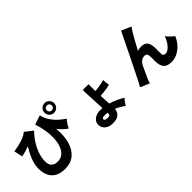

<svg xmlns="http://www.w3.org/2000/svg" viewBox="84 -1817 2832 2832"><g transform="rotate(-45 1500.0 -401.5)"><path d="M416 39Q284 39 212.5 -34Q141 -107 141 -243Q141 -329 177 -418Q213 -507 265 -589Q221 -571 178 -559Q135 -547 100 -542L70 -677Q109 -680 155.5 -690Q202 -700 246 -715Q290 -730 324 -747.5Q358 -765 371 -782L493 -686Q426 -617 379.5 -541.5Q333 -466 309.5 -392Q286 -318 286 -252Q286 -179 321 -147Q356 -115 416 -115Q479 -115 522.5 -149.5Q566 -184 590 -245Q614 -306 619.5 -385.5Q625 -465 611.5 -555.5Q598 -646 567 -738L712 -786Q728 -710 769 -649.5Q810 -589 861.5 -544Q913 -499 960 -469Q945 -456 928 -433.5Q911 -411 897.5 -387Q884 -363 877 -345Q846 -365 811.5 -397Q777 -429 743 -473Q756 -322 724 -206.5Q692 -91 615 -26Q538 39 416 39ZM889 -663Q847 -663 817.5 -692.5Q788 -722 788 -764Q788 -805 817.5 -834.5Q847 -864 889 -864Q930 -864 959.5 -834.5Q989 -805 989 -764Q989 -722 959.5 -692.5Q930 -663 889 -663ZM889 -712Q911 -712 926 -727Q941 -742 941 -764Q941 -786 926 -801Q911 -816 889 -816Q867 -816 851.5 -801Q836 -786 836 -764Q836 -742 851.5 -727Q867 -712 889 -712Z M1382 61Q1307 58 1264.5 18.5Q1222 -21 1222 -77Q1222 -117 1246 -148Q1270 -179 1312.5 -196Q1355 -213 1410 -210Q1418 -209 1426 -208.5Q1434 -208 1441 -207Q1439 -256 1436 -311.5Q1433 -367 1430.5 -421.5Q1428 -476 1426 -523Q1424 -570 1424 -602H1545Q1544 -579 1544 -541Q1544 -503 1545 -458Q1576 -461 1612 -466Q1648 -471 1682 -478.5Q1716 -486 1740 -494Q1740 -482 1742 -460Q1744 -438 1747 -417Q1750 -396 1753 -384Q1730 -377 1695 -371Q1660 -365 1621.5 -360.5Q1583 -356 1550 -354Q1552 -308 1554.5 -264.5Q1557 -221 1559 -184Q1623 -166 1678.5 -139.5Q1734 -113 1781 -85Q1768 -75 1752.5 -56Q1737 -37 1725 -17.5Q1713 2 1708 14Q1675 -11 1638 -32.5Q1601 -54 1563 -70Q1559 -9 1516.5 27.5Q1474 64 1382 61ZM1385 -50Q1418 -47 1432 -57Q1446 -67 1446 -88Q1446 -92 1445.5 -96.5Q1445 -101 1445 -106Q1432 -108 1419 -109Q1406 -110 1394 -110Q1363 -110 1348 -104Q1333 -98 1333 -82Q1333 -66 1345.5 -59.5Q1358 -53 1385 -50Z M2645 34Q2595 34 2557.5 18Q2520 2 2499.5 -38.5Q2479 -79 2479 -152V-223Q2479 -278 2466.5 -296.5Q2454 -315 2422 -315Q2385 -315 2354 -292Q2323 -269 2300 -220Q2261 -138 2231.5 -71.5Q2202 -5 2192 29L2051 -33Q2061 -49 2084.5 -95Q2108 -141 2140.5 -206Q2173 -271 2210 -345.5Q2247 -420 2284 -495.5Q2321 -571 2353.5 -637.5Q2386 -704 2409.5 -753Q2433 -802 2443 -822L2594 -756Q2575 -730 2545 -681Q2515 -632 2480 -568Q2445 -504 2408 -434Q2443 -447 2481 -447Q2558 -447 2588.5 -405Q2619 -363 2619 -268Q2619 -256 2618.5 -235.5Q2618 -215 2618 -202Q2618 -148 2628 -132.5Q2638 -117 2671 -117Q2700 -117 2731.5 -141Q2763 -165 2792 -208Q2821 -251 2841 -307Q2854 -289 2874 -268Q2894 -247 2915 -228.5Q2936 -210 2951 -198Q2916 -119 2865.5 -68Q2815 -17 2758 8.5Q2701 34 2645 34Z"/></g></svg>

Font: Zen Kaku Gothic New Black
Style: Regular
Weight: 900
Designer: Yoshimichi Ohira
Foundry: Positype
Version: Version 1.001